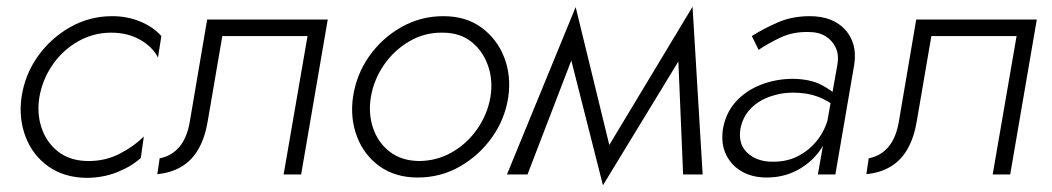

<svg xmlns="http://www.w3.org/2000/svg" viewBox="-20 -518 3124 570"><path d="M97 -230Q106 -282 136 -325.5Q166 -369 211.5 -395Q257 -421 310 -421Q359 -421 396 -400Q433 -379 449 -347L459 -411Q435 -438 396.5 -454Q358 -470 313 -470Q246 -470 188.5 -437.5Q131 -405 92.5 -351Q54 -297 44 -230Q35 -167 56 -112Q77 -57 123.5 -24Q170 9 236 10Q285 10 327 -6.5Q369 -23 398 -49L407 -113Q380 -85 336 -62Q292 -39 239 -40Q187 -41 152.5 -68Q118 -95 103.5 -138Q89 -181 97 -230Z M953 -460H595L544 -160Q536 -110 513 -82.5Q490 -55 454 -48L447 -1Q489 -5 520 -24Q551 -43 570 -77Q589 -111 597 -160L640 -411H893L822 0H874Z M1028 -230Q1019 -167 1040 -112Q1061 -57 1107.5 -24Q1154 9 1220 9Q1288 9 1345 -23.5Q1402 -56 1440.5 -110Q1479 -164 1489 -230Q1498 -294 1476.5 -348.5Q1455 -403 1409 -436.5Q1363 -470 1296 -470Q1229 -470 1171.5 -437.5Q1114 -405 1076 -351Q1038 -297 1028 -230ZM1081 -230Q1090 -282 1120 -325.5Q1150 -369 1195.5 -395.5Q1241 -422 1294 -421Q1346 -421 1380 -393.5Q1414 -366 1429 -322.5Q1444 -279 1436 -230Q1427 -178 1396.5 -134.5Q1366 -91 1321 -65.5Q1276 -40 1223 -40Q1171 -41 1136.5 -68Q1102 -95 1087.5 -138Q1073 -181 1081 -230Z M2008 0H2066L2036 -498L1991 -404ZM1765 -48 1770 32 2021 -380 2036 -498ZM1770 32 1800 -42 1689 -497 1664 -386ZM1485 0H1546L1699 -398L1689 -497Z M2178 -135Q2185 -171 2207.5 -194.5Q2230 -218 2263.5 -230.5Q2297 -243 2334 -243Q2375 -243 2406.5 -231.5Q2438 -220 2465 -198L2470 -229Q2451 -249 2418.5 -266Q2386 -283 2335 -284Q2284 -284 2239 -266.5Q2194 -249 2164 -215.5Q2134 -182 2126 -134Q2120 -90 2136 -58Q2152 -26 2183 -8.5Q2214 9 2256 9Q2304 9 2343.5 -11Q2383 -31 2409.5 -65Q2436 -99 2446 -141L2440 -172Q2430 -132 2406.5 -102Q2383 -72 2349 -54.5Q2315 -37 2272 -38Q2228 -38 2199.5 -63.5Q2171 -89 2178 -135ZM2232 -370Q2260 -389 2297 -406.5Q2334 -424 2380 -423Q2411 -423 2431.5 -410Q2452 -397 2461.5 -375.5Q2471 -354 2466 -326L2408 0H2460L2516 -326Q2521 -358 2514 -384Q2507 -410 2489.5 -429.5Q2472 -449 2445.5 -459.5Q2419 -470 2384 -470Q2331 -470 2288 -451Q2245 -432 2212 -411Z M3058 -460H2700L2649 -160Q2641 -110 2618 -82.5Q2595 -55 2559 -48L2552 -1Q2594 -5 2625 -24Q2656 -43 2675 -77Q2694 -111 2702 -160L2745 -411H2998L2927 0H2979Z"/></svg>

Font: Jost Light
Style: Italic
Weight: 300
Italic angle: -5°
Version: Version 3.710